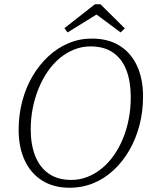

<svg xmlns="http://www.w3.org/2000/svg" viewBox="-20 -871 710 906"><path d="M309 15Q233 15 179 -19Q125 -53 96.5 -114.5Q68 -176 68 -258Q68 -329 85 -393.5Q102 -458 133.5 -511.5Q165 -565 208 -605Q251 -645 303 -667Q355 -689 413 -689Q491 -689 545 -655Q599 -621 627 -559.5Q655 -498 655 -416Q655 -344 638 -279.5Q621 -215 590 -161.5Q559 -108 516 -68Q473 -28 420.5 -6.5Q368 15 309 15ZM316 -22Q356 -22 392 -36Q428 -50 459.5 -75.5Q491 -101 516.5 -137Q542 -173 560 -216.5Q578 -260 587.5 -309.5Q597 -359 597 -412Q597 -486 576.5 -539.5Q556 -593 514 -622.5Q472 -652 407 -652Q367 -652 330.5 -637.5Q294 -623 262.5 -597Q231 -571 206 -535Q181 -499 163 -455.5Q145 -412 135 -363Q125 -314 125 -261Q125 -189 146 -135.5Q167 -82 209.5 -52Q252 -22 316 -22ZM454 -851 569 -737 549 -718 420 -814H454L299 -718L284 -738L428 -851Z"/></svg>

Font: Source Serif 4 Light
Style: Italic
Weight: 300
Italic angle: -12°
Designer: Frank Grießhammer
Foundry: Adobe Systems Incorporated
Version: Version 4.004;hotconv 1.0.116;makeotfexe 2.5.65601